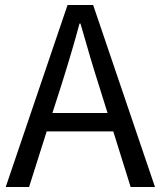

<svg xmlns="http://www.w3.org/2000/svg" viewBox="-20 -753 647 773"><path d="M413 -298 378 -410Q348 -503 304 -658H300Q273 -556 227 -410L191 -298ZM436 -224H168L97 0H3L252 -733H355L604 0H506Z"/></svg>

Font: Source Han Sans K Regular
Style: Regular
Weight: 400
Designer: Ryoko NISHIZUKA  (kana & ideographs); Paul D. Hunt (Latin, Greek & Cyrillic); Wenlong ZHANG  (bopomofo); Sandoll Communi
Foundry: Adobe Systems Incorporated
Version: Version 1.00 July 18, 2014, initial release